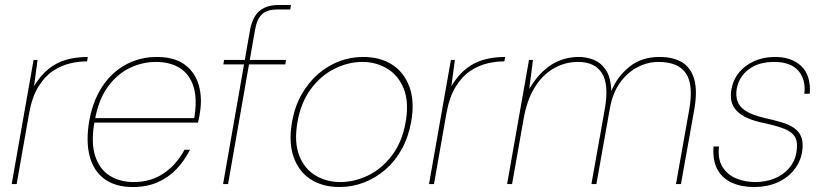

<svg xmlns="http://www.w3.org/2000/svg" viewBox="-20 -740 3318 772"><path d="M27 0 115 -499H131L117 -394Q144 -438 176 -463.5Q208 -489 247.5 -500Q287 -511 333 -511L330 -493H323Q296 -493 261.5 -485Q227 -477 194 -455.5Q161 -434 135 -392.5Q109 -351 97 -284L47 0Z M514 12Q443 12 399 -21Q355 -54 340 -114Q325 -174 339 -255Q350 -316 374.5 -363.5Q399 -411 435 -444Q471 -477 515.5 -494Q560 -511 609 -511Q683 -511 724.5 -479Q766 -447 780 -395Q794 -343 783 -282Q782 -272 780 -265Q778 -258 776 -247H349L352 -265H761Q774 -342 758 -392Q742 -442 703 -466.5Q664 -491 606 -491Q554 -491 503.5 -467.5Q453 -444 415 -393Q377 -342 362 -260L360 -251Q345 -166 363 -112Q381 -58 422 -33Q463 -8 518 -8Q586 -8 637.5 -42.5Q689 -77 722 -138H744Q722 -94 689.5 -60Q657 -26 613.5 -7Q570 12 514 12Z M877 0 986 -623Q992 -653 1005 -674.5Q1018 -696 1041.5 -708Q1065 -720 1102 -720H1150L1147 -702H1095Q1056 -702 1035 -684Q1014 -666 1006 -623L897 0ZM878 -481 881 -499H1130L1127 -481Z M1345 12Q1277 12 1229 -19Q1181 -50 1160.5 -109Q1140 -168 1154 -249Q1165 -311 1192 -359Q1219 -407 1257.5 -441Q1296 -475 1342.5 -493Q1389 -511 1440 -511Q1509 -511 1557 -480Q1605 -449 1626.5 -390Q1648 -331 1633 -249Q1622 -188 1595 -139.5Q1568 -91 1529 -57.5Q1490 -24 1443 -6Q1396 12 1345 12ZM1349 -8Q1405 -8 1460 -34.5Q1515 -61 1556 -115Q1597 -169 1611 -249Q1625 -329 1603.5 -383Q1582 -437 1537 -464Q1492 -491 1437 -491Q1381 -491 1326 -464Q1271 -437 1230.5 -383Q1190 -329 1176 -249Q1162 -169 1183 -115Q1204 -61 1248.5 -34.5Q1293 -8 1349 -8Z M1705 0 1793 -499H1809L1795 -394Q1822 -438 1854 -463.5Q1886 -489 1925.5 -500Q1965 -511 2011 -511L2008 -493H2001Q1974 -493 1939.5 -485Q1905 -477 1872 -455.5Q1839 -434 1813 -392.5Q1787 -351 1775 -284L1725 0Z M2019 0 2107 -499H2123L2108 -382Q2146 -447 2196 -479Q2246 -511 2308 -511Q2337 -511 2366 -500Q2395 -489 2415.5 -459.5Q2436 -430 2438 -374Q2461 -431 2510 -471Q2559 -511 2632 -511Q2687 -511 2722.5 -489.5Q2758 -468 2771.5 -421Q2785 -374 2771 -296L2718 0H2698L2751 -298Q2769 -399 2738 -445Q2707 -491 2628 -491Q2584 -491 2543.5 -470Q2503 -449 2473 -407.5Q2443 -366 2432 -303L2378 0H2358L2412 -303Q2429 -400 2400.5 -445.5Q2372 -491 2304 -491Q2251 -491 2205.5 -464.5Q2160 -438 2129 -387Q2098 -336 2085 -260L2039 0Z M3012 12Q2962 12 2923.5 -5Q2885 -22 2865 -58Q2845 -94 2849 -151H2871Q2865 -101 2885 -69Q2905 -37 2940.5 -22.5Q2976 -8 3016 -8Q3059 -8 3094.5 -22.5Q3130 -37 3153 -64Q3176 -91 3182 -125Q3189 -166 3177.5 -187.5Q3166 -209 3135 -221.5Q3104 -234 3053 -245Q3013 -253 2986 -265Q2959 -277 2943 -293.5Q2927 -310 2921.5 -331.5Q2916 -353 2921 -381Q2928 -420 2952 -449Q2976 -478 3013 -494.5Q3050 -511 3097 -511Q3163 -511 3202 -474Q3241 -437 3236 -363H3214Q3221 -420 3190 -455.5Q3159 -491 3093 -491Q3029 -491 2989.5 -460.5Q2950 -430 2942 -381Q2938 -356 2945 -334Q2952 -312 2977 -295Q3002 -278 3053 -266Q3089 -258 3120 -249Q3151 -240 3172 -226Q3193 -212 3202 -188.5Q3211 -165 3205 -128Q3198 -88 3172 -56Q3146 -24 3105 -6Q3064 12 3012 12Z"/></svg>

Font: DM Sans 20pt Thin
Style: Italic
Weight: 250
Italic angle: -10°
Version: Version 4.004;gftools[0.9.30]